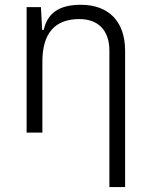

<svg xmlns="http://www.w3.org/2000/svg" viewBox="-20 -547 626 792"><path d="M431.2 224.6H496.1V-336.9C496.1 -458 429.2 -527.3 313 -527.3C225.1 -527.3 175.3 -493.2 160.6 -423.8H153.8L148.9 -517.6H89.8V0H154.8V-292.5C154.8 -410.2 206.5 -468.3 307.6 -468.3C385.3 -468.3 431.2 -421.4 431.2 -338.4Z"/></svg>

Font: Cascadia Code Light
Style: Regular
Weight: 300
Monospace: yes
Designer: Aaron Bell
Foundry: Saja Typeworks
Version: Version 2404.023